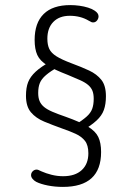

<svg xmlns="http://www.w3.org/2000/svg" viewBox="-20 -635 512 754"><path d="M301 -120Q339 -143 359.5 -162Q380 -181 388 -203.5Q396 -226 396 -257Q396 -299 378 -321.5Q360 -344 330 -358Q300 -372 262 -386Q222 -401 201.5 -414Q181 -427 173.5 -443Q166 -459 166 -483Q166 -525 189.5 -549Q213 -573 254 -573Q296 -573 328 -554Q337 -549 339.5 -548Q342 -547 346 -547Q355 -547 361 -554.5Q367 -562 367 -571Q367 -583 352 -593Q342 -600 326 -605Q310 -610 292 -612.5Q274 -615 256 -615Q187 -615 151.5 -580Q116 -545 116 -478Q116 -442 126.5 -419Q137 -396 165.5 -378.5Q194 -361 246 -341Q275 -329 295 -320Q315 -311 326.5 -301Q338 -291 343 -278.5Q348 -266 348 -247Q348 -224 342 -207.5Q336 -191 319.5 -176.5Q303 -162 273 -143ZM179 -394Q141 -373 120 -353.5Q99 -334 90.5 -312.5Q82 -291 82 -259Q82 -217 101.5 -194Q121 -171 153.5 -157.5Q186 -144 225 -130Q254 -120 277 -109.5Q300 -99 313.5 -82Q327 -65 327 -33Q327 9 301 33Q275 57 228 57Q205 57 183 51.5Q161 46 143 38Q135 34 131 32.5Q127 31 124 31Q115 31 108.5 37.5Q102 44 102 53Q102 60 107.5 67Q113 74 122 79Q140 88 168 93.5Q196 99 227 99Q377 99 377 -38Q377 -74 366 -97Q355 -120 325 -138Q295 -156 239 -176Q207 -187 186 -196Q165 -205 153 -215Q141 -225 135.5 -238Q130 -251 130 -270Q130 -293 136.5 -309Q143 -325 160.5 -340Q178 -355 209 -373Z"/></svg>

Font: Beiruti Light
Style: Regular
Weight: 300
Designer: Arlette Boutros
Foundry: Boutros
Version: Version 1.41